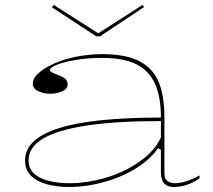

<svg xmlns="http://www.w3.org/2000/svg" viewBox="-20 -731 851 766"><path d="M389 -515Q457 -515 504 -500Q551 -485 580.5 -454Q610 -423 623 -375Q636 -327 636 -262V-37Q636 -17 648.5 -8.5Q661 0 678 0Q700 0 726.5 -9Q753 -18 776 -31V-20Q762 -9 744.5 -1Q727 7 709 11Q691 15 674 15Q647 15 634.5 0.5Q622 -14 622 -43Q622 -76 622 -92Q622 -108 622 -116.5Q622 -125 622 -133L611 -140Q584 -102 543 -73Q502 -44 453.5 -24.5Q405 -5 354.5 5Q304 15 257 15Q209 15 168.5 4.5Q128 -6 104 -29.5Q80 -53 80 -91Q80 -177 214.5 -219.5Q349 -262 622 -262Q622 -344 598.5 -396.5Q575 -449 524 -474.5Q473 -500 389 -500Q328 -500 280 -491.5Q232 -483 205.5 -472Q179 -461 179 -451Q179 -447 187 -442.5Q195 -438 216 -430Q250 -418 250 -395Q250 -376 228 -366.5Q206 -357 180 -357Q155 -357 133 -367Q111 -377 111 -398Q111 -419 134 -439.5Q157 -460 196 -477.5Q235 -495 285 -505Q335 -515 389 -515ZM622 -248Q446 -248 328.5 -230.5Q211 -213 152.5 -178.5Q94 -144 94 -91Q94 -58 116.5 -38Q139 -18 176 -9Q213 0 257 0Q307 0 361.5 -11.5Q416 -23 467.5 -46.5Q519 -70 560 -104Q601 -138 622 -183ZM548 -711 555 -703 379 -586H364L187 -702L195 -711L372 -598Z"/></svg>

Font: Kalnia SemiExpanded Thin
Style: Regular
Weight: 250
Width: 6
Designer: Frida Medrano
Foundry: Frida Medrano
Version: Version 1.105